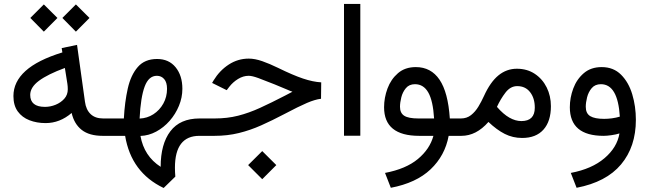

<svg xmlns="http://www.w3.org/2000/svg" viewBox="-20 -687 3284 971"><path d="M295.4 -596.2 363.8 -664.6 432.6 -596.2 363.8 -526.9ZM133.3 -596.2 201.7 -664.6 270.5 -596.2 201.7 -526.9ZM47.9 -201.2Q47.9 -272.9 108.9 -328.1Q169.9 -383.3 295.4 -421.9L292 -443.8L369.6 -460L409.7 -172.4Q415 -132.3 438.2 -110.1Q461.4 -87.9 501.5 -87.9H516.6V0H499.5Q431.6 0 393.3 -30Q355 -60.1 342.3 -115.7Q282.7 -64.5 210.4 -64.5Q166 -64.5 128.9 -78.9Q91.8 -93.3 69.8 -123.5Q47.9 -153.8 47.9 -201.2ZM308.1 -343.3Q221.7 -311.5 177.2 -278.6Q132.8 -245.6 132.8 -207Q132.8 -146.5 207.5 -146.5Q234.9 -146.5 261.2 -157.2Q287.6 -168 305.2 -187.7Q322.8 -207.5 322.8 -235.4Q322.8 -250 320.8 -263.2Z M807.6 263.7Q643.6 185.5 612.8 0H497.1V-87.9H606.4Q610.8 -171.4 626.2 -239.5Q641.6 -307.6 676.8 -348.1Q711.9 -388.7 774.4 -388.7Q834 -388.7 868.2 -346.7Q902.3 -304.7 902.3 -237.8Q902.3 -193.8 885 -151.9Q867.7 -109.9 837.9 -75.9Q808.1 -42 770 -21.5Q731.9 -1 690.4 0.5Q708.5 102.5 792.5 156.7Q792.5 41.5 841.6 -23.2Q890.6 -87.9 989.3 -87.9H1005.9V0H988.3Q864.7 0 864.7 161.1Q864.7 171.4 865.2 183.1Q865.7 194.8 866.7 206.1ZM686 -87.4Q724.1 -88.9 755.6 -109.1Q787.1 -129.4 805.9 -163.1Q824.7 -196.8 824.7 -237.8Q824.7 -270.5 810.3 -287.1Q795.9 -303.7 773.4 -303.7Q731.9 -303.7 711.7 -249.5Q691.4 -195.3 686 -87.4Z M1234.9 147.9 1306.2 77.1 1377.4 147.9 1306.2 219.2ZM986.3 0V-87.9H1065.9Q1129.4 -87.9 1184.1 -101.8Q1238.8 -115.7 1295.4 -141.6Q1352.1 -167.5 1420.9 -203.1L1459 -223.1Q1448.2 -226.6 1431.6 -234.1Q1415 -241.7 1368.7 -260.3Q1319.3 -280.3 1287.1 -292Q1254.9 -303.7 1237.8 -303.7Q1210 -303.7 1183.8 -287.6Q1157.7 -271.5 1139.6 -248L1126.5 -231L1052.7 -267.6L1060.1 -280.3Q1090.8 -330.6 1137 -360.6Q1183.1 -390.6 1238.3 -390.6Q1269 -390.6 1306.2 -377.7Q1343.3 -364.7 1386.2 -343.8Q1461.9 -306.6 1512.2 -289.8Q1562.5 -272.9 1604.5 -270.5L1603.5 -187.5Q1573.7 -184.1 1532.5 -166.5Q1491.2 -148.9 1416.5 -109.4Q1356.9 -78.1 1301.3 -53.2Q1245.6 -28.3 1188 -14.2Q1130.4 0 1064.5 0Z M1719.7 -667H1802.2V-0.5H1719.7Z M2083 -347.7Q2159.7 -347.7 2202.9 -283.9Q2246.1 -220.2 2254.9 -87.9H2312V0H2249Q2230.5 100.1 2157.7 169.2Q2085 238.3 1956.5 262.7L1927.2 187.5Q2032.7 167.5 2093.3 117.2Q2153.8 66.9 2171.9 0H2100.1Q1922.4 0 1922.4 -144.5Q1922.4 -192.9 1939.7 -239.5Q1957 -286.1 1992.7 -316.9Q2028.3 -347.7 2083 -347.7ZM2175.3 -87.9Q2169.9 -177.2 2146 -219.2Q2122.1 -261.2 2078.6 -261.2Q2049.3 -261.2 2032.7 -241.2Q2016.1 -221.2 2009.5 -194.6Q2002.9 -168 2002.9 -147Q2002.9 -115.2 2024.4 -101.6Q2045.9 -87.9 2095.2 -87.9Z M2450.2 -70.3Q2388.7 0 2313.5 0H2292.5V-87.9H2311Q2340.8 -87.9 2362.3 -105Q2383.8 -122.1 2399.4 -147.9Q2415 -173.8 2427.2 -200.7Q2459.5 -272 2500.7 -305.7Q2542 -339.4 2593.8 -339.4Q2646 -339.4 2684.8 -313.5Q2723.6 -287.6 2744.9 -244.6Q2766.1 -201.7 2766.1 -149.9Q2766.1 -73.7 2728.5 -31.5Q2690.9 10.7 2620.6 10.7Q2573.2 10.7 2532.7 -9.8Q2492.2 -30.3 2450.2 -70.3ZM2493.2 -146.5Q2525.4 -109.4 2556.2 -92Q2586.9 -74.7 2616.7 -74.7Q2684.6 -74.7 2684.6 -142.6Q2684.6 -190.4 2660.9 -220.9Q2637.2 -251.5 2595.7 -251.5Q2561.5 -251.5 2536.4 -218.8Q2511.2 -186 2493.2 -146.5Z M3112.8 -12.2Q3096.2 -6.8 3072.5 -3.4Q3048.8 0 3032.7 0Q2861.8 0 2861.8 -144.5Q2861.8 -192.9 2879.2 -239.5Q2896.5 -286.1 2932.4 -316.9Q2968.3 -347.7 3022.9 -347.7Q3082.5 -347.7 3120.8 -309.3Q3159.2 -271 3177.5 -210Q3195.8 -148.9 3195.8 -81.1Q3195.8 55.2 3120.8 144.5Q3045.9 233.9 2896 262.7L2866.7 187.5Q2973.1 167.5 3037.1 113Q3101.1 58.6 3112.8 -12.2ZM3114.7 -97.2Q3104.5 -261.2 3019 -261.2Q2989.3 -261.2 2972.4 -241.2Q2955.6 -221.2 2949 -194.6Q2942.4 -168 2942.4 -147Q2942.4 -113.3 2965.1 -99.6Q2987.8 -85.9 3035.2 -85.9Q3054.2 -85.9 3074.7 -88.6Q3095.2 -91.3 3114.7 -97.2Z"/></svg>

Font: Vazir UI
Style: Regular-UI
Weight: 400
Designer: Saber Rastikerdar
Foundry: Saber Rastikerdar
Version: Version 30.1.0